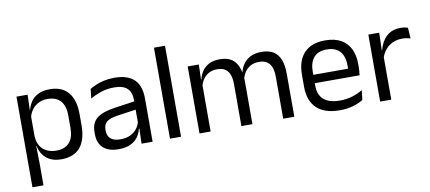

<svg xmlns="http://www.w3.org/2000/svg" viewBox="-73 -934 3083 1377"><g transform="rotate(-10 1468.0 -245.0)"><path d="M306.5 10.5Q261.5 10.5 228.5 -4.5Q195.5 -19.5 175 -47.5Q154.5 -75.5 147.5 -112.5H121L144.5 -188.5Q146.5 -144.5 164.2 -115.2Q182 -86 212.5 -71.5Q243 -57 281.5 -57Q343 -57 375.8 -93Q408.5 -129 408.5 -198.5V-292Q408.5 -361 376 -397Q343.5 -433 281.5 -433Q244.5 -433 216 -418.5Q187.5 -404 168.8 -379Q150 -354 143 -322L123 -378.5H146.5Q154.5 -412 173.8 -439.2Q193 -466.5 226.8 -482.8Q260.5 -499 310 -499Q398 -499 444 -444.2Q490 -389.5 490 -285.5V-204.5Q490 -99.5 443.8 -44.5Q397.5 10.5 306.5 10.5ZM146.5 172H66V-488H147L143.5 -370.5L144.5 -345.5V-140L144 -123.5L146.5 13.5Z M971.5 0H891L894.5 -118.5L891.5 -131V-286.5L892 -315Q892 -374.5 861.8 -403Q831.5 -431.5 766 -431.5Q713.5 -431.5 669.8 -416.5Q626 -401.5 592 -381.5L599.5 -450.5Q618.5 -462 644.8 -473.2Q671 -484.5 704.8 -492Q738.5 -499.5 779 -499.5Q831.5 -499.5 868.2 -486.8Q905 -474 927.8 -450Q950.5 -426 961 -392Q971.5 -358 971.5 -316ZM723 10.5Q650.5 10.5 611.8 -24.8Q573 -60 573 -125.5V-140Q573 -207.5 614.8 -240.8Q656.5 -274 747.5 -287L902 -309L906.5 -250L757.5 -228.5Q701.5 -220.5 677.5 -201.2Q653.5 -182 653.5 -144.5V-136.5Q653.5 -98 677.2 -77.5Q701 -57 748.5 -57Q790.5 -57 820.5 -71.5Q850.5 -86 869 -110.5Q887.5 -135 894 -165L906.5 -110H891Q884 -78 864.8 -50.5Q845.5 -23 811 -6.2Q776.5 10.5 723 10.5Z M1178.5 0H1098V-662.5H1178.5Z M2003.5 0H1922.5V-305.5Q1922.5 -344 1912.8 -372.2Q1903 -400.5 1880.8 -416Q1858.5 -431.5 1821 -431.5Q1785.5 -431.5 1759.5 -417Q1733.5 -402.5 1717.5 -378.2Q1701.5 -354 1695 -323L1682.5 -380.5H1692.5Q1700.5 -412 1719.5 -439Q1738.5 -466 1771 -482.5Q1803.5 -499 1851.5 -499Q1906 -499 1939.2 -477.5Q1972.5 -456 1988 -414.8Q2003.5 -373.5 2003.5 -314.5ZM1394 0H1313V-488H1394L1390.5 -371L1394 -366ZM1698.5 0H1618V-305.5Q1618 -344 1608.2 -372.2Q1598.5 -400.5 1576.5 -416Q1554.5 -431.5 1517 -431.5Q1481 -431.5 1455 -417Q1429 -402.5 1413 -377.8Q1397 -353 1390.5 -321.5L1375.5 -379H1393.5Q1401 -412 1419.5 -439.2Q1438 -466.5 1469.8 -482.8Q1501.5 -499 1547 -499Q1614.5 -499 1649.8 -464Q1685 -429 1694 -362Q1696.5 -352 1697.5 -340.2Q1698.5 -328.5 1698.5 -317Z M2334 11Q2222.5 11 2166 -43.5Q2109.5 -98 2109.5 -199.5V-286.5Q2109.5 -389.5 2162 -445.2Q2214.5 -501 2315.5 -501Q2383.5 -501 2429 -475.8Q2474.5 -450.5 2497.5 -404Q2520.5 -357.5 2520.5 -293V-275Q2520.5 -259 2519.2 -243Q2518 -227 2516 -211.5H2441.5Q2442.5 -235.5 2442.8 -257Q2443 -278.5 2443 -296.5Q2443 -341 2428.8 -371.8Q2414.5 -402.5 2386.2 -418.8Q2358 -435 2315.5 -435Q2252.5 -435 2221 -398.5Q2189.5 -362 2189.5 -294V-247.5L2190 -237.5V-191Q2190 -160.5 2199 -136Q2208 -111.5 2227.2 -93.8Q2246.5 -76 2276.2 -66.8Q2306 -57.5 2347 -57.5Q2394.5 -57.5 2435.5 -70Q2476.5 -82.5 2512.5 -104L2505 -34Q2472.5 -13.5 2429.5 -1.2Q2386.5 11 2334 11ZM2499 -211.5H2152V-272.5H2499Z M2705.5 -298.5 2687 -361 2707 -362Q2723 -424 2762 -459.8Q2801 -495.5 2865.5 -495.5Q2881.5 -495.5 2894.2 -493Q2907 -490.5 2917 -487L2922 -408.5Q2909.5 -412.5 2894.2 -415Q2879 -417.5 2860.5 -417.5Q2805.5 -417.5 2764.8 -387Q2724 -356.5 2705.5 -298.5ZM2709.5 0H2628.5V-488H2707.5L2703.5 -344L2709.5 -338Z"/></g></svg>

Font: Anek Kannada
Style: Regular
Weight: 400
Version: Version 1.003